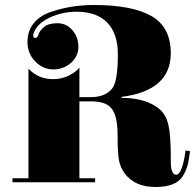

<svg xmlns="http://www.w3.org/2000/svg" viewBox="-20 -739 781 769"><path d="M452 -521Q452 -605 409.5 -648.5Q367 -692 287 -692Q229 -692 179 -668.5Q129 -645 115 -607Q113 -600 113 -596Q113 -587 121.5 -587Q130 -587 134.5 -601.5Q139 -616 156.5 -631Q174 -646 210 -646Q246 -646 270 -618Q294 -590 294 -552Q294 -514 264.5 -487.5Q235 -461 193.5 -461Q152 -461 121 -493Q90 -525 90 -570.5Q90 -616 116 -647Q142 -678 186 -692Q265 -719 356 -719Q510 -719 587 -674.5Q664 -630 664 -526Q664 -376 467 -351V-347Q566 -347 620 -301Q646 -278 655 -236.5Q664 -195 664 -109V-93Q664 -39 686 -39Q698 -39 708 -66.5Q718 -94 723 -136L741 -134Q737 -98 731 -76Q725 -54 711 -32Q684 10 602 10Q520 10 479 -45Q463 -67 457 -94.5Q451 -122 451 -194.5Q451 -267 432 -297Q411 -333 346 -333H298V-25H361V-9H30V-25H94V-464Q133 -422 193 -422Q228 -422 258 -437.5Q288 -453 298 -469V-350H344Q401 -350 429 -384Q452 -413 452 -521Z"/></svg>

Font: Elsie Swash Caps Black
Style: Regular
Weight: 900
Designer: Alejandro Inler
Foundry: Alejandro Inler
Version: 1.003